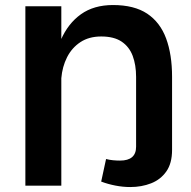

<svg xmlns="http://www.w3.org/2000/svg" viewBox="-20 -734 755 759"><path d="M80.3 -709.1V0H222.4V-709.1ZM426.7 -714.1Q351 -714.1 299.9 -677.6Q248.9 -641.1 220.6 -576.1Q192.4 -511.1 185.6 -425.2L222.4 -424.9Q226.2 -470.5 245.2 -507.9Q264.2 -545.3 298.1 -567.6Q332 -589.8 380.2 -589.8Q430.7 -589.8 460.9 -569.4Q491.1 -549 504.6 -513Q518 -476.9 518 -430.3V-153.9Q518 -99.2 454.5 -99.2Q441.5 -99.2 427.2 -100.5Q412.8 -101.8 399.3 -105.4L380 -16.2Q406.6 -6.1 436.2 -0.4Q465.8 5.4 495 5.4Q539.7 5.4 577.2 -9.3Q614.6 -23.9 637.4 -56.1Q660.2 -88.4 660.2 -141.2V-430.3Q660.2 -518.5 636.6 -582.2Q613 -645.8 561.9 -680Q510.7 -714.1 426.7 -714.1Z"/></svg>

Font: Estedad-FD VF
Style: Regular
Weight: 100
Designer: Amin Abedi
Version: Version 7.3